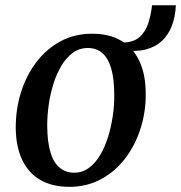

<svg xmlns="http://www.w3.org/2000/svg" viewBox="-20 -695 685 726"><path d="M328.5 -567.5Q393.5 -567.5 438.5 -541Q483.5 -514.5 507.2 -463.8Q531 -413 531 -340Q531.5 -271.5 511.2 -208.2Q491 -145 453 -95.5Q415 -46 361.5 -17.2Q308 11.5 242 11.5Q178 11.5 132.8 -14.5Q87.5 -40.5 63.8 -90.8Q40 -141 39.5 -213Q39.5 -282.5 59.5 -346.2Q79.5 -410 117.5 -460Q155.5 -510 208.8 -538.8Q262 -567.5 328.5 -567.5ZM312 -513.5Q280 -513.5 255.2 -495.2Q230.5 -477 212.2 -446.5Q194 -416 182 -377.8Q170 -339.5 164.2 -298.5Q158.5 -257.5 158.5 -219.5Q159 -157.5 171 -118.2Q183 -79 206 -60.5Q229 -42 260.5 -42Q291.5 -42 316 -60Q340.5 -78 358.8 -108.8Q377 -139.5 388.8 -177.8Q400.5 -216 406.5 -256.8Q412.5 -297.5 412 -336Q412 -398 400.2 -437Q388.5 -476 366.5 -494.8Q344.5 -513.5 312 -513.5ZM555 -675H645Q643 -632.5 630 -598Q617 -563.5 592.5 -540.5Q568 -517.5 531.5 -508Q495 -498.5 446 -505.5L440.5 -534Q484 -534 507.2 -554.5Q530.5 -575 540.8 -607.5Q551 -640 555 -675Z"/></svg>

Font: Merriweather 20pt Medium
Style: Italic
Weight: 500
Italic angle: -7.8°
Version: Version 2.101